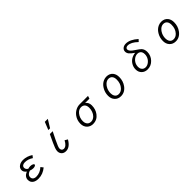

<svg xmlns="http://www.w3.org/2000/svg" viewBox="524 -2894 4953 4953"><g transform="rotate(-45 3000.0 -418.0)"><path d="M742.2 -68.8Q606.4 43.9 445.3 43.9Q357.9 43.9 302.7 11.2Q225.1 -34.7 225.1 -128.9Q225.1 -244.1 359.9 -300.8Q288.1 -352.1 288.1 -423.3Q288.1 -497.1 354 -542.5Q412.6 -583 501 -583Q635.7 -583 764.2 -499L715.3 -435.1Q611.8 -506.8 494.1 -506.8Q450.2 -506.8 420.9 -490.7Q377.9 -466.8 377.9 -418.5Q377.9 -359.9 438 -325.2Q481.9 -337.4 520 -337.4Q573.7 -337.4 607.4 -317.9Q631.8 -303.7 631.8 -286.1Q631.8 -269 607.9 -255.9Q580.6 -241.2 538.1 -241.2Q490.2 -241.2 436 -262.2Q396.5 -251.5 371.1 -233.9Q316.9 -196.3 316.9 -137.2Q316.9 -79.1 363.3 -51.3Q393.6 -33.2 439 -33.2Q578.6 -33.2 689.9 -136.2Z M1509.3 -666 1595.2 -879.9H1704.6L1572.8 -666ZM1619.6 -183.1 1696.8 -137.7Q1592.3 43.9 1449.2 43.9Q1369.6 43.9 1324.7 -5.9Q1285.6 -50.3 1285.6 -115.2Q1285.6 -158.7 1307.1 -217.3Q1324.7 -264.2 1359.6 -343Q1394.5 -421.9 1447.8 -531.7L1463.9 -564.9H1567.9Q1510.3 -453.1 1467.3 -363.3Q1424.3 -273.4 1396 -205.1Q1375 -153.8 1375 -122.6Q1375 -86.9 1393.1 -65.4Q1414.6 -39.1 1451.2 -39.1Q1544.4 -39.1 1619.6 -183.1Z M2856 -564.9 2832 -488.8H2674.8Q2753.9 -430.7 2753.9 -323.2Q2753.9 -180.2 2675.8 -76.7Q2586.9 42 2440.4 42Q2343.3 42 2278.8 -19Q2209 -85.4 2209 -196.3Q2209 -319.8 2279.3 -418.5Q2330.6 -489.7 2406.2 -528.8Q2475.6 -564.9 2555.2 -564.9ZM2521.5 -486.8Q2438 -486.8 2374.5 -410.2Q2299.8 -319.8 2299.8 -195.8Q2299.8 -145 2319.8 -107.4Q2358.4 -36.1 2442.9 -36.1Q2519 -36.1 2578.6 -97.7Q2619.1 -139.2 2641.1 -200.2Q2663.1 -260.3 2663.1 -325.7Q2663.1 -407.2 2622.6 -448.7Q2585 -486.8 2521.5 -486.8Z M3543 -583Q3657.2 -583 3720.2 -503.9Q3771 -439.9 3771 -338.4Q3771 -194.3 3691.4 -84.5Q3598.1 43.9 3454.6 43.9Q3348.6 43.9 3283.7 -27.8Q3223.1 -94.2 3223.1 -200.7Q3223.1 -322.8 3286.6 -425.8Q3345.2 -521.5 3436 -560.5Q3486.8 -583 3543 -583ZM3540 -504.9Q3475.6 -504.9 3418.9 -453.1Q3375 -413.1 3347.7 -353Q3314.9 -280.3 3314.9 -201.2Q3314.9 -142.1 3336.4 -102.1Q3372.6 -35.2 3452.6 -35.2Q3533.2 -35.2 3595.2 -103.5Q3678.2 -194.3 3678.2 -337.9Q3678.2 -420.4 3639.6 -463.9Q3603 -504.9 3540 -504.9Z M4816.9 -680.2 4763.2 -622.1Q4621.1 -761.2 4499.5 -761.2Q4469.2 -761.2 4448.7 -748.5Q4418 -730 4418 -696.3Q4418 -656.2 4459.5 -612.8Q4488.3 -582.5 4555.7 -538.6Q4657.2 -472.2 4688 -439.5Q4741.7 -381.8 4741.7 -284.7Q4741.7 -152.3 4647.9 -53.7Q4558.1 41 4429.7 41Q4331.5 41 4269 -20Q4206.1 -81.1 4206.1 -180.2Q4206.1 -262.2 4248 -334.5Q4327.6 -470.2 4502 -491.2Q4409.2 -553.7 4373.5 -599.1Q4337.9 -644.5 4337.9 -695.3Q4337.9 -760.3 4390.6 -798.3Q4434.6 -830.1 4500.5 -830.1Q4649.4 -830.1 4816.9 -680.2ZM4524.4 -434.1Q4451.2 -434.1 4387.7 -379.4Q4324.2 -324.2 4303.7 -242.7Q4296.4 -212.4 4296.4 -182.6Q4296.4 -126.5 4323.7 -88.4Q4361.8 -34.2 4432.6 -34.2Q4496.1 -34.2 4555.7 -82Q4624.5 -137.2 4646.5 -222.2Q4654.8 -255.4 4654.8 -288.6Q4654.8 -374 4602.1 -411.6Q4570.3 -434.1 4524.4 -434.1Z M5543 -583Q5657.2 -583 5720.2 -503.9Q5771 -439.9 5771 -338.4Q5771 -194.3 5691.4 -84.5Q5598.1 43.9 5454.6 43.9Q5348.6 43.9 5283.7 -27.8Q5223.1 -94.2 5223.1 -200.7Q5223.1 -322.8 5286.6 -425.8Q5345.2 -521.5 5436 -560.5Q5486.8 -583 5543 -583ZM5540 -504.9Q5475.6 -504.9 5418.9 -453.1Q5375 -413.1 5347.7 -353Q5314.9 -280.3 5314.9 -201.2Q5314.9 -142.1 5336.4 -102.1Q5372.6 -35.2 5452.6 -35.2Q5533.2 -35.2 5595.2 -103.5Q5678.2 -194.3 5678.2 -337.9Q5678.2 -420.4 5639.6 -463.9Q5603 -504.9 5540 -504.9Z"/></g></svg>

Font: BIZ UDPGothic
Style: Regular
Weight: 400
Designer: TypeBank Co., Ltd.
Foundry: Morisawa Inc.
Version: Version 1.051